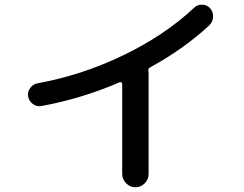

<svg xmlns="http://www.w3.org/2000/svg" viewBox="-20 -749 1040 817"><path d="M156.2 -297.9Q136.7 -293.9 120.1 -306.2Q103.5 -318.4 99.6 -338.9Q96.7 -358.4 108.4 -374.5Q120.1 -390.6 139.6 -394.5Q328.1 -428.7 504.4 -513.7Q680.7 -598.6 805.7 -715.8Q819.3 -729.5 840.3 -729Q861.3 -728.5 874 -713.9Q887.7 -698.2 886.7 -677.2Q885.7 -656.2 871.1 -641.6Q762.7 -541 618.2 -461.9Q609.4 -457 611.3 -447.3Q612.3 -444.3 612.3 -435.5V-8.8Q612.3 14.6 595.7 31.2Q579.1 47.9 556.2 47.9Q533.2 47.9 516.6 30.8Q500 13.7 500 -8.8V-391.6Q500 -395.5 497.1 -397.9Q494.1 -400.4 490.2 -399.4Q324.2 -328.1 156.2 -297.9Z"/></svg>

Font: Rounded-X Mgen+ 1m medium
Style: Regular
Weight: 500
Designer: [Source Han Sans]
Ryoko NISHIZUKA  (kana & ideographs); Paul D. Hunt (Latin, Greek & Cyrillic); Wenlong ZHANG  (bopomofo
Version: Version 1.059.20150602